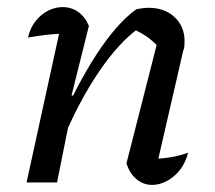

<svg xmlns="http://www.w3.org/2000/svg" viewBox="-20 -515 608 542"><path d="M337 -54 426 -403 430 -380Q409 -402 392.5 -413Q376 -424 353 -434L374 -437Q317 -397 260 -313.5Q203 -230 154 -113L142 -149Q168 -210 195.5 -263Q223 -316 251.5 -360Q280 -404 308.5 -436.5Q337 -469 365 -489Q375 -491 383.5 -492Q392 -493 399 -493Q445 -493 473 -466.5Q501 -440 501 -399Q501 -392 500.5 -385Q500 -378 497 -371L427 -67Q453 -69 472.5 -73Q492 -77 511 -84Q504 -56 488.5 -36Q473 -16 452 -4.5Q431 7 409 7Q385 7 365.5 -9Q346 -25 337 -54ZM55 0 156 -462 169 -420Q143 -420 118.5 -417.5Q94 -415 59 -409Q65 -436 80.5 -455.5Q96 -475 116 -485Q136 -495 157 -495Q181 -495 200.5 -481.5Q220 -468 231 -442L182 -246L190 -244L141 0Z"/></svg>

Font: Piazzolla Thin Medium
Style: Italic
Weight: 500
Italic angle: -11.3°
Version: Version 2.005